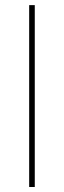

<svg xmlns="http://www.w3.org/2000/svg" viewBox="-20 -748 256 768"><path d="M119.1 -727.5H96.7V0H119.1Z"/></svg>

Font: Raveo Thin
Style: Regular
Weight: 100
Designer: Jakub Foglar, Rasmus Andersson (Inter)
Foundry: Jakubfoglar.com
Version: Version 1.100;Glyphs 3.2.3 (3260)